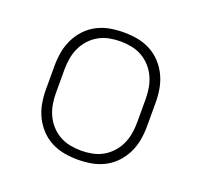

<svg xmlns="http://www.w3.org/2000/svg" viewBox="-99 -640 798 760"><g transform="rotate(20 300.0 -260.0)"><path d="M300 8Q271 8 242.5 3Q214 -2 188 -15.5Q162 -29 142 -50.5Q122 -72 109.5 -98Q97 -124 92 -152.5Q87 -181 87 -210V-310Q87 -339 92 -367.5Q97 -396 109.5 -422Q122 -448 142 -469.5Q162 -491 188 -504.5Q214 -518 242.5 -523Q271 -528 300 -528Q329 -528 357.5 -523Q386 -518 412 -504.5Q438 -491 458 -469.5Q478 -448 490.5 -422Q503 -396 508 -367.5Q513 -339 513 -310V-210Q513 -181 508 -152.5Q503 -124 490.5 -98Q478 -72 458 -50.5Q438 -29 412 -15.5Q386 -2 357.5 3Q329 8 300 8ZM300 -30Q323 -30 346.5 -34.5Q370 -39 390.5 -50.5Q411 -62 427 -79.5Q443 -97 453 -118.5Q463 -140 467 -163.5Q471 -187 471 -210V-310Q471 -333 467 -356.5Q463 -380 453 -401.5Q443 -423 427 -440.5Q411 -458 390.5 -469.5Q370 -481 346.5 -485.5Q323 -490 300 -490Q277 -490 253.5 -485.5Q230 -481 209.5 -469.5Q189 -458 173 -440.5Q157 -423 147 -401.5Q137 -380 133 -356.5Q129 -333 129 -310V-210Q129 -187 133 -163.5Q137 -140 147 -118.5Q157 -97 173 -79.5Q189 -62 209.5 -50.5Q230 -39 253.5 -34.5Q277 -30 300 -30Z"/></g></svg>

Font: Iosevka Extralight Extended
Style: Regular
Weight: 200
Width: 7
Monospace: yes
Designer: Belleve Invis
Foundry: Belleve Invis
Version: Version 32.5.0; ttfautohint (v1.8.4)